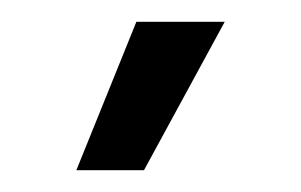

<svg xmlns="http://www.w3.org/2000/svg" viewBox="-20 -741 276 176"><path d="M112 -585 186 -721H105L50 -585Z"/></svg>

Font: Fixel Text Regular
Style: Regular
Weight: 400
Width: 4
Designer: AlfaBravo + MacPaw
Foundry: Kyrylo Tkachov, Marchela Mozhyna, Serhii Makarenko, Maria Weinstein, Zakhar Kryvoshyya
Version: Version 1.211